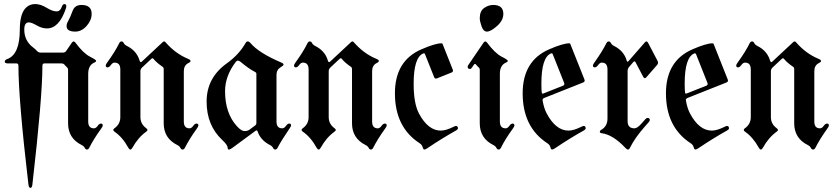

<svg xmlns="http://www.w3.org/2000/svg" viewBox="-20 -727 4111 946"><path d="M3.4 0ZM308.1 -598.6Q308.1 -609.9 314.5 -620.6Q327.1 -643.6 337.6 -673.1Q348.1 -702.6 381.8 -702.6Q431.6 -702.6 431.6 -658.7Q431.6 -627.4 407 -599.4Q382.3 -571.3 350.6 -571.3Q308.1 -571.3 308.1 -598.6ZM15.6 -436Q77.6 -458.5 77.6 -581.1Q77.6 -662.1 109.9 -690.9Q127.4 -707 153.6 -707Q179.7 -707 209.2 -689Q238.8 -670.9 257.8 -670.9Q276.9 -670.9 284.2 -692.9Q289.1 -707 297.4 -707Q306.6 -707 306.6 -696.8Q306.6 -691.4 304.7 -685.5Q271.5 -586.9 211.4 -586.9Q186.5 -586.9 160.9 -601.8Q135.3 -616.7 122.1 -616.7Q99.6 -616.7 99.6 -581.1Q99.6 -525.4 144.5 -492.2Q153.8 -485.4 161.6 -476.6Q169.4 -467.8 180.2 -467.8H290Q300.8 -467.8 306.6 -476.6L334 -516.6Q338.4 -522.9 342.5 -522.9Q346.7 -522.9 351.1 -517.6Q390.1 -464.8 423.3 -447.8Q453.6 -432.6 453.6 -427.5Q453.6 -422.4 446.3 -419.4Q414.6 -406.7 414.6 -363.3V-128.4Q414.6 -94.7 442.9 -94.7Q452.6 -94.7 460.9 -106.4Q469.2 -118.2 477.5 -118.2Q486.3 -118.2 486.3 -108.4Q486.3 -104 478.5 -93.3Q440.9 -41.5 419.9 1Q415.5 9.8 408.4 9.8Q401.4 9.8 397.5 1.5Q393.6 -6.8 381.8 -12.7Q315.4 -45.9 315.4 -119.6V-383.3Q315.4 -390.1 311.5 -393.6Q303.7 -400.9 299.8 -405.8Q293.9 -414.6 282.2 -414.6H199.2Q189 -414.6 189 -403.8Q189 -248.5 139.6 182.1Q137.7 198.7 129.9 198.7Q122.1 198.7 120.1 182.1Q70.8 -236.8 70.8 -403.8Q70.8 -414.6 60.5 -414.6H19Q3.4 -414.6 3.4 -423.1Q3.4 -431.6 15.6 -436Z M501 -404.8Q501 -409.2 508.8 -419.9Q546.4 -471.7 567.4 -514.2Q571.8 -522.9 578.9 -522.9Q585.9 -522.9 589.8 -514.6Q593.8 -506.3 605.5 -500.5Q654.3 -476.1 668 -427.7Q670.4 -420.9 673.3 -420.9Q676.3 -420.9 679.2 -423.8L781.2 -519Q785.6 -522.9 789.1 -522.9Q792.5 -522.9 795.4 -519Q844.2 -462.9 905.8 -437.5Q918.9 -432.1 918.9 -426.8Q918.9 -421.4 907.7 -416Q885.7 -404.8 885.7 -376V-128.4Q885.7 -94.7 913.6 -94.7Q923.3 -94.7 931.6 -106.4Q939.9 -118.2 948.7 -118.2Q957.5 -118.2 957.5 -108.4Q957.5 -104 949.7 -93.3Q912.6 -41.5 891.1 1Q886.7 9.8 879.6 9.8Q872.6 9.8 868.7 1.5Q864.7 -6.8 853 -12.7Q786.6 -45.9 786.6 -119.6V-387.2Q786.6 -394 781.7 -397.5Q751.5 -418 735.8 -437.5Q733.9 -439.9 731.2 -439.9Q728.5 -439.9 726.1 -437.5L680.2 -394.5Q671.9 -386.7 671.9 -376.5V-149.9Q671.9 -115.7 701.2 -94.7Q706.5 -90.8 706.5 -86.7Q706.5 -82.5 700.2 -78.1Q660.2 -49.3 632.3 1Q627.4 9.8 622.3 9.8Q617.2 9.8 612.3 1Q583.5 -51.3 544.4 -78.1Q538.1 -82.5 538.1 -86.7Q538.1 -90.8 543.5 -94.7Q572.8 -115.2 572.8 -149.9V-384.8Q572.8 -418.5 544.4 -418.5Q534.7 -418.5 526.4 -406.7Q518.1 -395 509.5 -395Q501 -395 501 -404.8Z M1097.7 -415Q1157.7 -458 1189.9 -515.1Q1194.3 -522.9 1200.9 -522.9Q1207.5 -522.9 1214.4 -514.6Q1254.9 -466.3 1366.7 -418.5Q1377 -414.1 1377 -408.9Q1377 -403.8 1364.7 -397Q1342.3 -384.3 1342.3 -358.4V-128.4Q1342.3 -94.7 1370.6 -94.7Q1380.4 -94.7 1388.7 -106.4Q1397 -118.2 1405.3 -118.2Q1414.1 -118.2 1414.1 -108.4Q1414.1 -104 1406.2 -93.3Q1366.2 -34.7 1347.7 1Q1343.3 9.8 1336.2 9.8Q1329.1 9.8 1325.2 1.5Q1321.3 -6.8 1309.6 -12.7Q1263.7 -36.1 1249 -80.1Q1247.6 -84.5 1244.6 -84.5Q1241.7 -84.5 1237.8 -81.5L1125 1.5Q1113.8 9.8 1107.7 9.8Q1101.6 9.8 1101.6 1Q1101.6 -12.7 1074.7 -37.6Q998 -109.4 998 -226.6Q998 -343.8 1097.7 -415ZM1088.9 -277.8Q1088.9 -168.9 1147.9 -104.5Q1169.4 -81.1 1184.6 -81.1Q1199.7 -81.1 1209 -87.9L1237.8 -109.4Q1243.2 -113.3 1243.2 -119.6V-363.3Q1243.2 -369.1 1237.3 -372.1Q1205.6 -388.2 1164.6 -422.9Q1158.2 -428.2 1152.3 -428.2Q1146.5 -428.2 1141.6 -421.9Q1088.9 -352.5 1088.9 -277.8Z M1428.7 -404.8Q1428.7 -409.2 1436.5 -419.9Q1474.1 -471.7 1495.1 -514.2Q1499.5 -522.9 1506.6 -522.9Q1513.7 -522.9 1517.6 -514.6Q1521.5 -506.3 1533.2 -500.5Q1582 -476.1 1595.7 -427.7Q1598.1 -420.9 1601.1 -420.9Q1604 -420.9 1606.9 -423.8L1709 -519Q1713.4 -522.9 1716.8 -522.9Q1720.2 -522.9 1723.1 -519Q1772 -462.9 1833.5 -437.5Q1846.7 -432.1 1846.7 -426.8Q1846.7 -421.4 1835.4 -416Q1813.5 -404.8 1813.5 -376V-128.4Q1813.5 -94.7 1841.3 -94.7Q1851.1 -94.7 1859.4 -106.4Q1867.7 -118.2 1876.5 -118.2Q1885.3 -118.2 1885.3 -108.4Q1885.3 -104 1877.4 -93.3Q1840.3 -41.5 1818.8 1Q1814.5 9.8 1807.4 9.8Q1800.3 9.8 1796.4 1.5Q1792.5 -6.8 1780.8 -12.7Q1714.4 -45.9 1714.4 -119.6V-387.2Q1714.4 -394 1709.5 -397.5Q1679.2 -418 1663.6 -437.5Q1661.6 -439.9 1658.9 -439.9Q1656.2 -439.9 1653.8 -437.5L1607.9 -394.5Q1599.6 -386.7 1599.6 -376.5V-149.9Q1599.6 -115.7 1628.9 -94.7Q1634.3 -90.8 1634.3 -86.7Q1634.3 -82.5 1627.9 -78.1Q1587.9 -49.3 1560.1 1Q1555.2 9.8 1550 9.8Q1544.9 9.8 1540 1Q1511.2 -51.3 1472.2 -78.1Q1465.8 -82.5 1465.8 -86.7Q1465.8 -90.8 1471.2 -94.7Q1500.5 -115.2 1500.5 -149.9V-384.8Q1500.5 -418.5 1472.2 -418.5Q1462.4 -418.5 1454.1 -406.7Q1445.8 -395 1437.3 -395Q1428.7 -395 1428.7 -404.8Z M1925.8 -267.1Q1925.8 -427.7 2056.2 -483.9Q2124.5 -513.7 2155.8 -513.7Q2159.2 -513.7 2160.6 -510.3L2210.9 -383.8Q2211.9 -381.3 2211.9 -378.9Q2211.9 -372.6 2204.6 -369.6L2132.8 -340.8Q2130.4 -339.8 2127.9 -339.8Q2121.6 -339.8 2118.7 -347.7L2074.2 -459.5Q2072.3 -464.4 2069.8 -464.4Q2067.4 -464.4 2065.9 -463.9Q2018.1 -444.8 2018.1 -314Q2018.1 -216.8 2044.4 -167.5Q2089.4 -83.5 2151.9 -83.5Q2177.2 -83.5 2216.3 -103Q2223.1 -106.4 2226.1 -106.4Q2236.3 -106.4 2236.3 -94.7Q2236.3 -89.4 2227.5 -84.5Q2155.3 -43.9 2085.4 3.4Q2076.2 9.8 2070.8 9.8Q2065.4 9.8 2062.3 -2Q2059.1 -13.7 2047.9 -21Q1925.8 -100.1 1925.8 -267.1Z M2284.2 0ZM2343.8 -637.2Q2343.8 -672.4 2365.2 -687.5Q2386.7 -702.6 2410.2 -702.6Q2460 -702.6 2460 -658.7Q2460 -626.5 2429 -598.9Q2397.9 -571.3 2378.9 -571.3Q2361.8 -571.3 2352.8 -596.9Q2343.8 -622.6 2343.8 -637.2ZM2284.2 -397.9Q2284.2 -401.9 2287.1 -406.2L2362.3 -516.6Q2366.7 -522.9 2371.1 -522.9Q2375.5 -522.9 2379.4 -517.6Q2418.5 -464.8 2451.7 -447.8Q2481.9 -432.6 2481.9 -427.5Q2481.9 -422.4 2474.6 -419.4Q2442.9 -406.7 2442.9 -363.3V-128.4Q2442.9 -94.7 2471.2 -94.7Q2481 -94.7 2489.3 -106.4Q2497.6 -118.2 2505.9 -118.2Q2514.6 -118.2 2514.6 -108.4Q2514.6 -104 2506.8 -93.3Q2469.2 -41.5 2448.2 1Q2443.8 9.8 2436.8 9.8Q2429.7 9.8 2425.8 1.5Q2421.9 -6.8 2410.2 -12.7Q2343.8 -45.9 2343.8 -119.6V-383.3Q2343.8 -390.1 2339.8 -393.6Q2331.5 -400.9 2325.2 -409.2Q2323.2 -412.1 2320.3 -412.1Q2317.9 -412.1 2314.9 -408.2L2305.7 -394.5Q2300.8 -387.2 2295.9 -387.2Q2284.2 -387.2 2284.2 -397.9Z M2555.2 -267.1Q2555.2 -427.2 2685.5 -483.9Q2753.9 -513.7 2785.2 -513.7Q2788.6 -513.7 2790 -510.3L2859.4 -335.9Q2860.8 -333 2860.8 -330.1Q2860.8 -323.7 2852.5 -320.3L2662.1 -244.6Q2653.3 -241.2 2653.3 -234.9Q2653.3 -232.4 2653.8 -230Q2660.2 -193.4 2673.8 -167.5Q2718.8 -83.5 2781.2 -83.5Q2806.6 -83.5 2845.7 -103Q2852.5 -106.4 2855.5 -106.4Q2865.7 -106.4 2865.7 -94.7Q2865.7 -89.4 2856.9 -84.5Q2784.7 -43.9 2714.8 3.4Q2705.6 9.8 2700.2 9.8Q2694.8 9.8 2691.7 -2Q2688.5 -13.7 2677.2 -21Q2555.2 -100.1 2555.2 -267.1ZM2647.5 -314Q2647.5 -280.8 2649.4 -270Q2650.4 -265.6 2653.1 -265.6Q2655.8 -265.6 2659.2 -267.1L2753.9 -304.7Q2760.7 -307.6 2760.7 -313.5Q2760.7 -315.9 2759.3 -319.3L2703.6 -459.5Q2701.7 -464.4 2699 -464.4Q2696.3 -464.4 2695.3 -463.9Q2647.5 -445.8 2647.5 -314Z M2901.4 -404.8Q2901.4 -409.2 2909.2 -419.9Q2946.3 -471.7 2967.8 -514.2Q2972.2 -522.9 2979.2 -522.9Q2986.3 -522.9 2990.2 -514.6Q2994.1 -506.3 3005.9 -500.5Q3054.7 -475.6 3067.9 -428.2Q3069.3 -422.9 3071.8 -422.9Q3074.2 -422.9 3077.1 -426.3L3157.2 -518.1Q3161.6 -522.9 3165.5 -522.9Q3169.4 -522.9 3172.9 -516.6L3219.2 -428.2Q3222.2 -422.9 3222.2 -417.5Q3222.2 -412.1 3217.8 -407.2L3165 -346.7Q3160.6 -341.8 3156.7 -341.8Q3152.8 -341.8 3149.4 -348.1L3111.3 -420.4Q3108.9 -424.8 3106.2 -424.8Q3103.5 -424.8 3100.6 -421.4L3080.6 -398.4Q3072.3 -389.2 3072.3 -377.4V-129.9Q3072.3 -94.7 3106 -94.7Q3120.1 -94.7 3141.1 -118.7L3159.2 -139.2Q3165 -146 3170.4 -146Q3181.6 -146 3181.6 -135.3Q3181.6 -131.3 3175.8 -124.5L3157.7 -104Q3107.9 -47.9 3083 2.9Q3079.6 9.8 3074.2 9.8Q3068.8 9.8 3062.5 2.9Q3000 -64 2943.8 -70.8Q2935.5 -71.8 2935.5 -77.6Q2935.5 -83.5 2940.9 -86.4Q2973.1 -104 2973.1 -142.6V-384.8Q2973.1 -418.5 2945.3 -418.5Q2935.5 -418.5 2927.2 -406.7Q2918.9 -395 2910.2 -395Q2901.4 -395 2901.4 -404.8Z M3261.2 -267.1Q3261.2 -427.2 3391.6 -483.9Q3460 -513.7 3491.2 -513.7Q3494.6 -513.7 3496.1 -510.3L3565.4 -335.9Q3566.9 -333 3566.9 -330.1Q3566.9 -323.7 3558.6 -320.3L3368.2 -244.6Q3359.4 -241.2 3359.4 -234.9Q3359.4 -232.4 3359.9 -230Q3366.2 -193.4 3379.9 -167.5Q3424.8 -83.5 3487.3 -83.5Q3512.7 -83.5 3551.8 -103Q3558.6 -106.4 3561.5 -106.4Q3571.8 -106.4 3571.8 -94.7Q3571.8 -89.4 3563 -84.5Q3490.7 -43.9 3420.9 3.4Q3411.6 9.8 3406.2 9.8Q3400.9 9.8 3397.7 -2Q3394.5 -13.7 3383.3 -21Q3261.2 -100.1 3261.2 -267.1ZM3353.5 -314Q3353.5 -280.8 3355.5 -270Q3356.4 -265.6 3359.1 -265.6Q3361.8 -265.6 3365.2 -267.1L3460 -304.7Q3466.8 -307.6 3466.8 -313.5Q3466.8 -315.9 3465.3 -319.3L3409.7 -459.5Q3407.7 -464.4 3405 -464.4Q3402.3 -464.4 3401.4 -463.9Q3353.5 -445.8 3353.5 -314Z M3607.4 -404.8Q3607.4 -409.2 3615.2 -419.9Q3652.8 -471.7 3673.8 -514.2Q3678.2 -522.9 3685.3 -522.9Q3692.4 -522.9 3696.3 -514.6Q3700.2 -506.3 3711.9 -500.5Q3760.7 -476.1 3774.4 -427.7Q3776.9 -420.9 3779.8 -420.9Q3782.7 -420.9 3785.6 -423.8L3887.7 -519Q3892.1 -522.9 3895.5 -522.9Q3898.9 -522.9 3901.9 -519Q3950.7 -462.9 4012.2 -437.5Q4025.4 -432.1 4025.4 -426.8Q4025.4 -421.4 4014.2 -416Q3992.2 -404.8 3992.2 -376V-128.4Q3992.2 -94.7 4020 -94.7Q4029.8 -94.7 4038.1 -106.4Q4046.4 -118.2 4055.2 -118.2Q4064 -118.2 4064 -108.4Q4064 -104 4056.2 -93.3Q4019 -41.5 3997.6 1Q3993.2 9.8 3986.1 9.8Q3979 9.8 3975.1 1.5Q3971.2 -6.8 3959.5 -12.7Q3893.1 -45.9 3893.1 -119.6V-387.2Q3893.1 -394 3888.2 -397.5Q3857.9 -418 3842.3 -437.5Q3840.3 -439.9 3837.6 -439.9Q3835 -439.9 3832.5 -437.5L3786.6 -394.5Q3778.3 -386.7 3778.3 -376.5V-149.9Q3778.3 -115.7 3807.6 -94.7Q3813 -90.8 3813 -86.7Q3813 -82.5 3806.6 -78.1Q3766.6 -49.3 3738.8 1Q3733.9 9.8 3728.8 9.8Q3723.6 9.8 3718.8 1Q3689.9 -51.3 3650.9 -78.1Q3644.5 -82.5 3644.5 -86.7Q3644.5 -90.8 3649.9 -94.7Q3679.2 -115.2 3679.2 -149.9V-384.8Q3679.2 -418.5 3650.9 -418.5Q3641.1 -418.5 3632.8 -406.7Q3624.5 -395 3616 -395Q3607.4 -395 3607.4 -404.8Z"/></svg>

Font: UnifrakturMaguntia18
Style: Book
Weight: 400
Designer: j. 'mach' wust, Gerrit Ansmann, Georg Duffner, based on a font by Peter Wiegel, original typeface by Carl Albert Fahrenw
Version: Version 2017-03-19